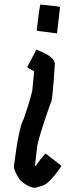

<svg xmlns="http://www.w3.org/2000/svg" viewBox="-20 -873 351 870"><path d="M164.1 -852.5Q252 -843.8 252 -840.8L238.3 -721.7L146.5 -733.4Q159.2 -852.5 164.1 -852.5ZM144.5 -647.5H146.5Q228.5 -616.2 228.5 -583Q217.8 -405.3 209 -405.3Q146.5 -228.5 146.5 -192.4L138.7 -124L140.6 -122.1H142.6Q181.2 -176.8 187.5 -176.8L257.8 -122.1V-120.1Q204.1 -41 173.8 -32.2L142.6 -22.5H132.8Q101.6 -27.3 68.4 -59.6Q43 -100.1 43 -118.2Q64.5 -294.9 87.9 -335Q127 -451.7 127 -469.7L134.8 -549.8Q104.5 -565.4 103.5 -569.3Z"/></svg>

Font: ww_drahtTSB
Style: Regular
Weight: 400
Designer: Dr. Wolfgang Wiebecke
Version: Version 1.06 May 21, 2010, initial release